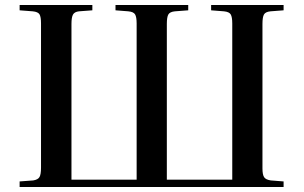

<svg xmlns="http://www.w3.org/2000/svg" viewBox="-20 -743 1209 763"><path d="M58 0V-22L112 -26Q131 -29 137 -39.5Q143 -50 143 -77V-650Q143 -676 137 -686Q131 -696 110 -698L58 -702V-723H347V-702L294 -698Q276 -696 270 -685Q264 -674 264 -648V-29H523V-650Q523 -675 517 -685.5Q511 -696 490 -698L439 -702V-723H728V-702L675 -698Q655 -696 649 -685.5Q643 -675 643 -648V-29H903V-650Q903 -675 897 -685.5Q891 -696 870 -698L819 -702V-723H1107V-702L1055 -698Q1035 -696 1029 -685.5Q1023 -675 1023 -648V-74Q1023 -49 1029.5 -39Q1036 -29 1056 -26L1107 -22V0Z"/></svg>

Font: Literata 60pt Medium
Style: Regular
Weight: 500
Designer: Latin by Veronika Burian and Jose Scaglione. Greek by Irene Vlachou. Cyrillic by Vera Evstafieva.
Foundry: TypeTogether
Version: Version 3.103;gftools[0.9.29]